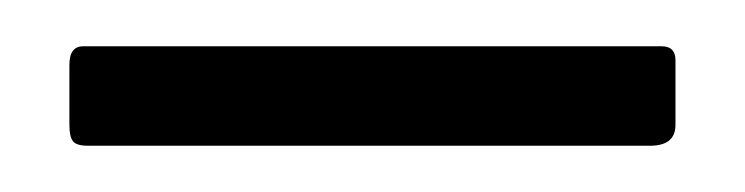

<svg xmlns="http://www.w3.org/2000/svg" viewBox="-20 -743 322 83"><path d="M272 -717V-689Q272 -680 261 -680H18Q13 -680 11.5 -682Q10 -684 10 -689V-715Q10 -723 16 -723H266Q272 -723 272 -717Z"/></svg>

Font: Libre Franklin Thin ExtraLight
Style: Regular
Weight: 250
Version: Version 3.000